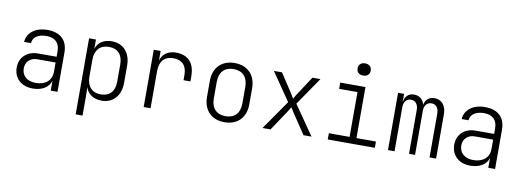

<svg xmlns="http://www.w3.org/2000/svg" viewBox="-69 -1203 4938 1815"><g transform="rotate(10 2400.0 -295.0)"><path d="M260 10C350 10 414 -31 432 -95V0H497V-376C497 -494 428 -560 303 -560C186 -560 110 -498 104 -410H170C173 -466 224 -502 303 -502C387 -502 431 -458 431 -375V-325H251C148 -325 77 -257 77 -160C77 -60 147 10 260 10ZM278 -47C195 -47 144 -94 144 -164C144 -226 189 -270 254 -270H431V-180C431 -98 372 -47 278 -47Z M703 180H769V8L768 -93C785 -30 842 10 921 10C1030 10 1102 -69 1102 -192V-359C1102 -481 1031 -560 921 -560C843 -560 787 -522 769 -460V-550H703ZM903 -47C819 -47 769 -101 769 -194V-357C769 -449 819 -503 903 -503C986 -503 1036 -453 1036 -359V-192C1036 -97 986 -47 903 -47Z M1324 0H1390V-356C1390 -450 1436 -503 1521 -503C1606 -503 1651 -455 1651 -364V-315H1717V-364C1717 -489 1655 -560 1537 -560C1460 -560 1408 -521 1390 -457V-550H1324Z M2100 9C2224 9 2303 -70 2303 -199V-351C2303 -480 2224 -559 2100 -559C1976 -559 1897 -480 1897 -351V-199C1897 -70 1976 9 2100 9ZM2100 -49C2014 -49 1963 -101 1963 -195V-355C1963 -448 2014 -501 2100 -501C2186 -501 2237 -448 2237 -355V-195C2237 -101 2186 -49 2100 -49Z M2465 0H2542L2674 -198C2683 -211 2694 -230 2700 -240C2706 -230 2717 -211 2726 -198L2858 0H2935L2740 -282L2924 -550H2847L2724 -362C2716 -350 2706 -333 2701 -323C2695 -333 2686 -349 2678 -362L2555 -550H2477L2661 -282Z M3315 -653C3354 -653 3378 -675 3378 -711C3378 -747 3354 -770 3315 -770C3276 -770 3252 -747 3252 -711C3252 -675 3276 -653 3315 -653ZM3091 0H3543V-60H3356V-550H3114V-490H3290V-60H3091Z M3669 0H3732V-423C3732 -475 3759 -507 3802 -507C3844 -507 3871 -474 3871 -423V0H3929V-423C3929 -475 3956 -507 3999 -507C4041 -507 4068 -474 4068 -423V0H4131V-426C4131 -507 4087 -560 4019 -560C3966 -560 3930 -529 3923 -479C3910 -529 3873 -560 3822 -560C3770 -560 3735 -527 3729 -476H3727V-550H3669Z M4460 10C4550 10 4614 -31 4632 -95V0H4697V-376C4697 -494 4628 -560 4503 -560C4386 -560 4310 -498 4304 -410H4370C4373 -466 4424 -502 4503 -502C4587 -502 4631 -458 4631 -375V-325H4451C4348 -325 4277 -257 4277 -160C4277 -60 4347 10 4460 10ZM4478 -47C4395 -47 4344 -94 4344 -164C4344 -226 4389 -270 4454 -270H4631V-180C4631 -98 4572 -47 4478 -47Z"/></g></svg>

Font: JetBrains Mono ExtraLight
Style: Regular
Weight: 240
Monospace: yes
Designer: Philipp Nurullin, Konstantin Bulenkov
Foundry: JetBrains
Version: Version 2.305